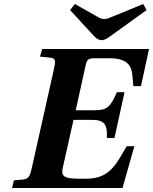

<svg xmlns="http://www.w3.org/2000/svg" viewBox="-20 -936 762 956"><path d="M329 -886 441 -764C455 -749 468 -736 486 -736C503 -736 520 -749 538 -762L710 -886L693 -916L542 -854C523 -846 510 -841 500 -841C488 -841 478 -845 459 -856L353 -916ZM40 0H590L649 -208H611L579 -154C528 -67 480 -46 401 -46C310 -46 280 -48 293 -103L346 -339H440C504 -339 515 -311 512 -249H550L600 -477H562C530 -404 514 -387 451 -387H357L407 -613C414 -642 421 -646 456 -646H525C613 -646 635 -609 639 -562L644 -507H682L722 -692H190L179 -654L230 -649C258 -647 257 -630 249 -594L138 -98C130 -62 123 -44 94 -42L49 -38Z"/></svg>

Font: Heuristica
Style: Bold Italic
Weight: 700
Italic angle: -13°
Version: Version 1.0.1